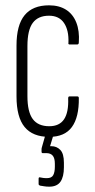

<svg xmlns="http://www.w3.org/2000/svg" viewBox="-20 -508 357 721"><path d="M165 6Q103 6 72.5 -31Q42 -68 42 -146V-337Q42 -414 72.5 -451Q103 -488 164 -488Q202 -488 228 -471.5Q254 -455 266.5 -423.5Q279 -392 276 -349Q276 -341 270 -341H241Q239 -341 237.5 -342.5Q236 -344 237 -347Q239 -394 220.5 -421.5Q202 -449 164 -449Q123 -449 103 -422Q83 -395 83 -335V-147Q83 -88 103 -61Q123 -34 165 -34Q203 -34 220.5 -60Q238 -86 236 -139Q236 -146 241 -146H270Q276 -146 276 -140Q277 -68 250 -31Q223 6 165 6ZM165 193Q154 193 145.5 191.5Q137 190 130 189Q125 187 125 183V163Q125 157 130 158Q135 159 141 160Q147 161 156 161Q174 161 180 149.5Q186 138 186 118V107Q186 86 178 76.5Q170 67 154 67H140Q136 67 136 61Q136 58 136 53.5Q136 49 137 46L154 -14Q156 -18 159 -18H181Q186 -18 184 -12L168 41H173Q193 41 206.5 55Q220 69 220 103V120Q220 156 207 174.5Q194 193 165 193Z"/></svg>

Font: Sofia Sans Extra Condensed Light
Style: Regular
Weight: 300
Designer: Botio Nikoltchev, Ani Petrova
Foundry: lettersoup
Version: Version 4.101